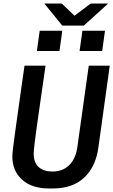

<svg xmlns="http://www.w3.org/2000/svg" viewBox="-20 -1058 642 1088"><path d="M258 10Q160 10 105 -40Q50 -90 50 -171Q50 -184 53.5 -215Q57 -246 63.5 -293Q70 -340 78.5 -400.5Q87 -461 97 -533Q107 -605 119 -686H238Q220 -561 208 -477Q196 -393 188.5 -340Q181 -287 177.5 -257.5Q174 -228 172.5 -212.5Q171 -197 171 -187Q171 -136 199.5 -111Q228 -86 277 -86Q336 -86 372.5 -122.5Q409 -159 418 -222L483 -686H602L537 -219Q522 -113 457 -51.5Q392 10 279 10ZM333 -913 231 -1038H330L402 -969L494 -1038H593L455 -913ZM189 -769 205 -884H333L317 -769ZM431 -769 447 -884H575L559 -769Z"/></svg>

Font: Chivo Mono Medium Medium
Style: Italic
Weight: 500
Italic angle: -8.05°
Monospace: yes
Version: Version 1.008